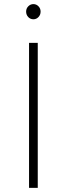

<svg xmlns="http://www.w3.org/2000/svg" viewBox="-20 -906 322 926"><path d="M175.8 -850.1Q175.8 -834.5 165.5 -823.7Q155.3 -813 141.1 -813Q126.5 -813 116.2 -823.7Q106 -834.5 106 -850.1Q106 -865.2 116.5 -875.7Q127 -886.2 141.1 -886.2Q155.3 -886.2 165.5 -875.7Q175.8 -865.2 175.8 -850.1ZM162.1 0H120.1V-699.2H162.1Z"/></svg>

Font: Montserrat Ultra Light
Style: Regular
Weight: 200
Designer: Julieta Ulanovsky
Foundry: Julieta Ulanovsky
Version: Version 3.001;PS 003.001;hotconv 1.0.70;makeotf.lib2.5.58329